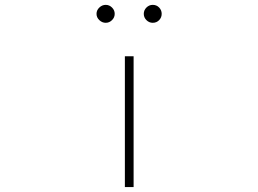

<svg xmlns="http://www.w3.org/2000/svg" viewBox="-20 -754 1040 774"><path d="M483.4 0V-527.3H518.6V0ZM431.6 -672.9Q420.9 -662.1 406.2 -662.1Q391.6 -662.1 380.4 -672.9Q369.1 -683.6 369.1 -698.2Q369.1 -712.9 380.4 -723.6Q391.6 -734.4 406.2 -734.4Q420.9 -734.4 431.6 -723.6Q442.4 -712.9 442.4 -698.2Q442.4 -683.6 431.6 -672.9ZM595.7 -662.1Q581.1 -662.1 570.3 -672.9Q559.6 -683.6 559.6 -698.2Q559.6 -712.9 570.3 -723.6Q581.1 -734.4 595.7 -734.4Q611.3 -734.4 621.6 -723.6Q631.8 -712.9 631.8 -698.2Q631.8 -683.6 621.6 -672.9Q611.3 -662.1 595.7 -662.1Z"/></svg>

Font: Gen Shin Gothic Monospace ExtraLight
Style: Regular
Weight: 200
Designer: [Source Han Sans]
Ryoko NISHIZUKA  (kana & ideographs); Paul D. Hunt (Latin, Greek & Cyrillic); Wenlong ZHANG  (bopomofo
Version: Version 1.002.20150607